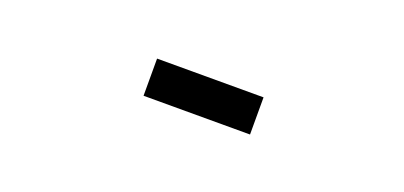

<svg xmlns="http://www.w3.org/2000/svg" viewBox="-13 -717 1026 488"><g transform="rotate(20 500.0 -472.5)"><path d="M360.4 -422.9V-523.4H648.4V-422.9Z"/></g></svg>

Font: Gen Shin Gothic Monospace Bold
Style: Bold
Weight: 700
Designer: [Source Han Sans]
Ryoko NISHIZUKA  (kana & ideographs); Paul D. Hunt (Latin, Greek & Cyrillic); Wenlong ZHANG  (bopomofo
Version: Version 1.002.20150607